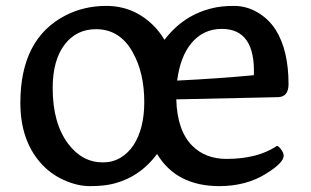

<svg xmlns="http://www.w3.org/2000/svg" viewBox="-20 -615 1043 644"><path d="M715.8 9.3Q571.8 9.3 506.8 -98.6Q447.3 -18.1 353 2.9Q324.2 9.3 281.5 9.3Q238.8 9.3 192.9 -11.7Q147 -32.7 114.7 -70.3Q48.3 -147 48.3 -270Q48.3 -485.8 200.2 -563.5Q262.2 -595.2 336.4 -595.2Q427.2 -595.2 493.2 -530.8Q515.1 -509.3 531.7 -481.4Q595.2 -564.9 693.4 -587.9Q723.6 -595.2 765.1 -595.2Q806.6 -595.2 843.8 -573.5Q880.9 -551.8 904.3 -515.6Q947.8 -446.8 947.8 -332.5Q947.8 -290 912.1 -289.1L571.3 -281.7Q574.2 -175.8 626 -125Q669.9 -82 739.7 -82Q843.8 -82 908.7 -125.5Q913.1 -125.5 919.4 -118.2Q931.6 -103.5 931.6 -92.8Q931.6 -69.3 873 -32.7Q805.7 9.3 715.8 9.3ZM574.2 -344.7Q714.8 -351.6 831.5 -362.8Q836.9 -518.1 724.1 -518.1Q661.1 -518.1 621.1 -469.2Q584.5 -424.3 574.2 -344.7ZM325.2 -70.3Q357.9 -70.3 383.8 -85.7Q409.7 -101.1 427.7 -127.9Q463.9 -183.6 463.9 -272.5Q463.9 -370.1 425.8 -438.5Q382.8 -517.1 302.2 -517.1Q237.3 -517.1 198.2 -467.3Q156.7 -414.6 156.7 -319.8Q156.7 -201.2 209 -132.3Q255.9 -70.3 325.2 -70.3Z"/></svg>

Font: Quando
Style: Regular
Weight: 400
Version: Version 1.002